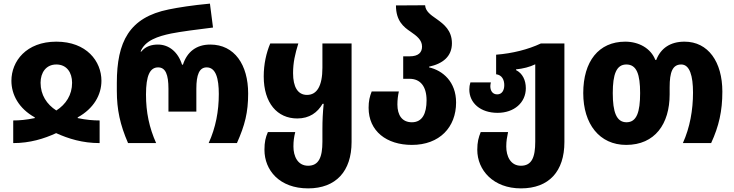

<svg xmlns="http://www.w3.org/2000/svg" viewBox="-20 -790 4051 1060"><path d="M53 0C145 0 223 -24 290 -55C358 -24 436 0 530 0V-125C495 -125 457 -128 409 -138V-142C498 -191 540 -267 540 -344C540 -452 458 -560 291 -560C125 -560 43 -452 43 -344C43 -267 84 -191 172 -142V-138C123 -128 87 -125 53 -125ZM291 -180C238 -214 204 -266 204 -333C204 -389 234 -434 291 -434C349 -434 378 -389 378 -333C378 -266 344 -214 291 -180Z M687 0H842C804 -85 786 -170 786 -268C786 -373 808 -418 853 -418C894 -418 910 -378 910 -300V-174H1064V-300C1064 -377 1080 -418 1121 -418C1172 -418 1188 -356 1188 -271C1188 -176 1171 -86 1132 0H1288C1332 -99 1350 -169 1350 -274C1350 -432 1275 -544 1141 -544C1064 -544 1013 -504 990 -433H985C963 -503 913 -544 852 -544C818 -544 784 -535 760 -505H756C780 -567 853 -590 925 -605C975 -615 1073 -628 1156 -638L1139 -770C1042 -761 966 -749 912 -738C693 -694 625 -559 625 -332V-288C625 -185 643 -101 687 0Z M1681 250C1835 250 1921 155 1921 -6V-550H1760V-416C1760 -316 1730 -266 1675 -266C1624 -266 1598 -310 1598 -386C1598 -445 1609 -492 1627 -550H1472C1450 -498 1436 -436 1436 -368C1436 -221 1511 -136 1621 -136C1689 -136 1733 -169 1761 -217H1767C1762 -167 1760 -126 1760 -77V-8C1760 78 1740 125 1681 125C1623 125 1600 72 1600 19C1600 -12 1603 -32 1610 -61H1459C1446 -31 1440 -6 1440 37C1440 150 1523 250 1681 250Z M2254 10C2407 10 2498 -88 2498 -224C2498 -339 2424 -401 2349 -418V-422C2424 -438 2475 -478 2475 -551C2475 -622 2431 -656 2392 -684C2357 -708 2329 -728 2327 -761L2166 -760C2166 -675 2208 -641 2247 -615C2280 -592 2310 -570 2310 -533C2310 -501 2291 -479 2241 -479H2206V-355H2241C2300 -355 2335 -314 2335 -236C2335 -164 2312 -115 2254 -115C2200 -115 2174 -154 2174 -213C2174 -239 2177 -262 2182 -285H2032C2021 -257 2015 -232 2015 -195C2015 -66 2114 10 2254 10Z M2856 250C3011 250 3096 156 3096 -6V-550H2966C2896 -517 2809 -495 2719 -488V-380C2751 -376 2764 -350 2764 -320C2764 -291 2751 -269 2725 -269C2701 -269 2687 -287 2687 -314C2687 -320 2688 -327 2690 -335H2577C2573 -322 2571 -310 2571 -296C2571 -221 2633 -167 2727 -167C2819 -167 2883 -224 2883 -303C2883 -347 2865 -385 2829 -403V-407C2868 -411 2904 -420 2935 -435V-8C2935 78 2916 125 2856 125C2798 125 2775 72 2775 19C2775 -12 2779 -32 2785 -61H2634C2622 -31 2615 -6 2615 37C2615 150 2704 250 2856 250Z M3437 10C3596 10 3677 -106 3677 -269V-308C3677 -392 3693 -434 3741 -434C3788 -434 3806 -371 3806 -279C3806 -183 3789 -86 3750 0H3906C3949 -93 3968 -177 3968 -284C3968 -448 3890 -560 3759 -560C3681 -560 3628 -524 3603 -459H3598C3573 -524 3506 -560 3432 -560C3285 -560 3200 -451 3200 -276C3200 -105 3290 10 3437 10ZM3439 -115C3383 -115 3363 -172 3363 -276C3363 -380 3383 -434 3438 -434C3495 -434 3514 -380 3514 -276C3514 -171 3495 -115 3439 -115Z"/></svg>

Font: Noto Sans Georgian SemiCondensed ExtraBold
Style: Regular
Weight: 800
Width: 4
Designer: Monotype Design Team, Akaki Razmadze
Foundry: Google LLC
Version: Version 2.005